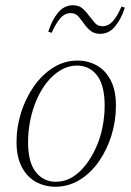

<svg xmlns="http://www.w3.org/2000/svg" viewBox="-20 -700 498 732"><path d="M191 12Q152 12 118 -6Q84 -24 63.5 -62.5Q43 -101 43 -159Q43 -216 60.5 -271Q78 -326 109 -370.5Q140 -415 182.5 -442Q225 -469 275 -469Q316 -469 349 -450.5Q382 -432 402 -394Q422 -356 422 -297Q422 -239 405 -184Q388 -129 357 -84.5Q326 -40 283.5 -14Q241 12 191 12ZM193 -7Q226 -7 254 -23.5Q282 -40 305 -69Q328 -98 345 -135Q362 -172 370.5 -214Q379 -256 379 -297Q379 -375 350 -412.5Q321 -450 273 -450Q241 -450 212 -433Q183 -416 160 -387.5Q137 -359 120.5 -321.5Q104 -284 95.5 -242Q87 -200 87 -158Q87 -81 116.5 -44Q146 -7 193 -7ZM164 -579Q178 -624 201.5 -652Q225 -680 258 -680Q279 -680 292.5 -669.5Q306 -659 317 -643Q330 -627 341 -613.5Q352 -600 371 -600Q393 -600 410.5 -619.5Q428 -639 443 -675L456 -671Q442 -627 418.5 -599Q395 -571 363 -571Q341 -571 327.5 -581Q314 -591 303 -606Q291 -623 279.5 -636.5Q268 -650 250 -650Q227 -650 210 -630.5Q193 -611 177 -575Z"/></svg>

Font: Source Serif 4 48pt Light
Style: Italic
Weight: 300
Italic angle: -12°
Designer: Frank Grießhammer
Foundry: Adobe Systems Incorporated
Version: Version 4.004;hotconv 1.0.116;makeotfexe 2.5.65601